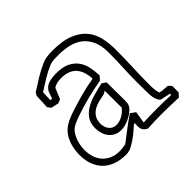

<svg xmlns="http://www.w3.org/2000/svg" viewBox="-135 -621 784 784"><g transform="rotate(-45 257.5 -229.0)"><path d="M506.3 -38.6V-2Q502.4 2.4 499.3 6.6Q496.1 10.7 492.2 14.6Q467.3 13.7 442.6 12.9Q418 12.2 393.1 12.2Q372.6 12.2 353 12.9Q333.5 13.7 313 14.6Q301.3 8.8 295.7 0.5Q290 -7.8 290 -24.4Q290 -27.3 290.3 -30.8Q290.5 -34.2 290.5 -38.1Q290.5 -39.6 289.6 -39.6Q286.1 -39.6 274.7 -29.1Q263.2 -18.6 247.1 -6.1Q231 6.3 212.2 16.8Q193.4 27.3 175.3 27.3Q148.4 27.3 123.8 20Q99.1 12.7 80.3 -3.4Q61.5 -19.5 50.3 -45.2Q39.1 -70.8 39.1 -107.4Q39.1 -135.7 47.4 -162.8Q55.7 -189.9 72.8 -209Q81.1 -218.3 90.8 -224.9Q100.6 -231.4 111.3 -236.6Q122.1 -241.7 133.5 -245.8Q145 -250 156.2 -253.4Q190.9 -264.6 226.1 -273.9Q261.2 -283.2 297.4 -289.1Q296.9 -307.1 292.2 -323.7Q287.6 -340.3 277.6 -353.3Q267.6 -366.2 250.7 -374Q233.9 -381.8 208 -381.8Q195.3 -381.8 183.6 -379.2Q171.9 -376.5 163.6 -370.6Q158.7 -358.9 153.8 -347.2Q148.9 -335.4 144 -323.7Q139.6 -321.8 135.5 -320.3Q131.3 -318.8 127 -316.9Q118.7 -318.8 110.4 -320.6Q102.1 -322.3 93.8 -324.2L83.5 -338.9L86.4 -401.9Q88.4 -404.8 90.1 -408Q91.8 -411.1 93.8 -414.1Q120.1 -431.2 146.7 -447.5Q173.3 -463.9 202.6 -476.6Q215.8 -482.4 231 -484.4Q246.1 -486.3 261.7 -486.3Q320.8 -486.3 357.4 -471.2Q394 -456.1 414.1 -431.2Q434.1 -406.2 441.2 -374Q448.2 -341.8 448.2 -308.1Q448.2 -257.3 446 -206.1Q443.8 -154.8 443.8 -105Q443.8 -92.3 445.1 -79.8Q446.3 -67.4 450.2 -56.2Q460.9 -53.2 471.7 -53Q482.4 -52.7 493.7 -51.3ZM434.1 -31.7Q427.7 -36.1 424.1 -43.9Q420.4 -51.8 418.5 -61.3Q416.5 -70.8 416 -80.6Q415.5 -90.3 415.5 -99.1V-115.2Q415.5 -123.5 415.3 -131.8Q415 -140.1 415 -148.4Q415 -191.4 417.2 -232.7Q419.4 -273.9 419.4 -316.9Q419.4 -357.4 407.5 -384.3Q395.5 -411.1 374.8 -427.2Q354 -443.4 326.2 -450Q298.3 -456.5 267.1 -456.5Q254.4 -456.5 240.7 -455.8Q227.1 -455.1 215.3 -450.2Q188.5 -439 163.8 -423.8Q139.2 -408.7 115.2 -393.1Q114.7 -382.3 114.3 -371.6Q113.8 -360.8 113.3 -350.1Q115.7 -349.1 117.9 -348.9Q120.1 -348.6 122.6 -348.1Q127 -358.9 130.9 -371.6Q134.8 -384.3 144.5 -393.1Q154.3 -402.3 170.9 -406.2Q187.5 -410.2 206.1 -410.2Q245.1 -410.2 268.6 -398.2Q292 -386.2 304.7 -367.4Q317.4 -348.6 321.8 -325.2Q326.2 -301.8 327.1 -278.8Q323.2 -274.4 320.1 -270.3Q316.9 -266.1 313 -262.2Q229.5 -248 148.9 -220.2Q133.3 -214.8 116.9 -207Q100.6 -199.2 90.8 -185.1Q79.6 -168.9 73.7 -148.2Q67.9 -127.4 67.9 -105.5Q67.9 -84.5 74 -65.4Q80.1 -46.4 92.5 -32.2Q105 -18.1 123.5 -9.8Q142.1 -1.5 167 -1.5Q186 -1.5 202.6 -5.9Q228 -25.4 253.4 -44.7Q278.8 -64 305.2 -82Q310.5 -78.1 315.9 -74.2Q321.3 -70.3 326.7 -66.4L318.4 -15.6Q318.8 -15.6 318.8 -15.4Q318.8 -15.1 319.3 -15.1Q337.9 -16.1 356.7 -16.6Q375.5 -17.1 394.5 -17.1Q415 -17.1 435.8 -16.6Q456.5 -16.1 477.1 -15.1V-22.5ZM287.6 -212.9Q271 -209.5 253.4 -205.3Q235.8 -201.2 221.9 -193.1Q208 -185.1 199 -171.6Q189.9 -158.2 189.9 -135.3Q189.9 -116.2 201.2 -101.3Q212.4 -86.4 233.9 -86.4Q251 -86.4 269 -96.7Q287.1 -106.9 297.9 -122.1L297.4 -220.2ZM327.1 -237.8Q327.1 -211.4 327.6 -186.5Q328.1 -161.6 328.1 -134.8Q328.1 -127.9 327.6 -121.3Q327.1 -114.7 325.2 -109.9Q321.8 -100.6 311.8 -91.3Q301.8 -82 288.6 -74.5Q275.4 -66.9 260.7 -62.3Q246.1 -57.6 232.9 -57.6Q214.4 -57.6 200.9 -64.7Q187.5 -71.8 178.7 -83.3Q169.9 -94.7 165.8 -109.4Q161.6 -124 161.6 -139.2Q161.6 -167.5 174.8 -186.3Q188 -205.1 209.2 -217.3Q230.5 -229.5 256.8 -236.8Q283.2 -244.1 309.6 -250Z"/></g></svg>

Font: XB Kayhan Pook
Style: Regular
Weight: 700
Designer: Behnam
Foundry: Irmug
Version: Version 7.300 2009